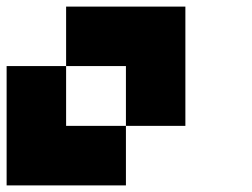

<svg xmlns="http://www.w3.org/2000/svg" viewBox="-20 -560 761 580"><path d="M360.4 -540Q419.9 -540 540 -540Q540 -419.9 540 -179.7Q480.5 -179.7 360.4 -179.7Q360.4 -240.2 360.4 -360.4Q299.8 -360.4 179.7 -360.4Q179.7 -419.9 179.7 -540Q240.2 -540 360.4 -540ZM179.7 -179.7Q240.2 -179.7 360.4 -179.7Q360.4 -120.1 360.4 0Q299.8 0 179.7 0Q120.1 0 0 0Q0 -120.1 0 -360.4Q59.6 -360.4 179.7 -360.4Q179.7 -299.8 179.7 -179.7Z"/></svg>

Font: Pixelfont
Style: 5 px
Weight: 400
Designer: Eugene Lysy
Version: Version 1.0.2 (beta)